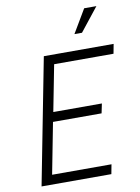

<svg xmlns="http://www.w3.org/2000/svg" viewBox="-99 -986 766 1051"><g transform="rotate(-10 284.5 -460.0)"><path d="M45 0H433L443 -53H113L168 -337H438L449 -390H179L229 -647H559L569 -700H181ZM367 -790H409L512 -920H444Z"/></g></svg>

Font: Uncut Sans Light Italic
Style: Regular
Weight: 300
Italic angle: -11°
Designer: Kasper Nordkvist
Foundry: UNCUT.wtf
Version: Version 1.304;Glyphs 3.2 (3246)